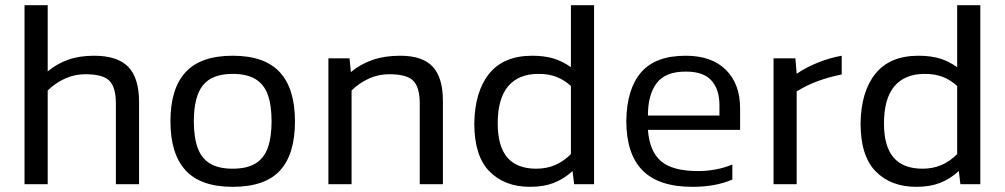

<svg xmlns="http://www.w3.org/2000/svg" viewBox="-20 -709 3868 739"><path d="M163.6 0V-360.8Q192.6 -389.2 229.5 -406.2Q266.5 -423.3 308.4 -423.3Q376.4 -423.3 401.2 -398Q426 -372.7 426 -310.7V0H515.2V-316.6Q515.2 -409 473.6 -451.7Q432 -494.5 341.9 -494.5Q285.4 -494.5 242.2 -479.1Q199 -463.7 163.6 -434.3V-688.9H74.4V0Z M1115.3 -242.2Q1115.3 -368.1 1056.8 -431.3Q998.2 -494.5 875.5 -494.5Q752.8 -494.5 694.4 -431.3Q636 -368.1 636 -242.2Q636 -116.7 694.4 -53.3Q752.8 10.1 875.5 10.1Q1000 10.1 1057.7 -52.6Q1115.3 -115.3 1115.3 -242.2ZM726.1 -242.2Q726.1 -336.9 761 -380.7Q796 -424.6 875.5 -424.6Q929.7 -424.6 962.8 -404.9Q995.9 -385.1 1010.6 -344.7Q1025.3 -304.2 1025.3 -242.2Q1025.3 -180.6 1010.6 -139.9Q995.9 -99.3 962.8 -79.5Q929.7 -59.7 875.5 -59.7Q821.2 -59.7 788.4 -79.5Q755.5 -99.3 740.8 -139.9Q726.1 -180.6 726.1 -242.2Z M1333.2 0V-360.8Q1362.1 -389.2 1399.1 -406.2Q1436.1 -423.3 1477.9 -423.3Q1546 -423.3 1570.8 -398Q1595.6 -372.7 1595.6 -311.1V0H1684.7V-320.3Q1684.7 -410.4 1645.5 -452.4Q1606.2 -494.5 1520.7 -494.5Q1460.5 -494.5 1414.1 -478.4Q1367.6 -462.3 1330.4 -431.5L1325.4 -484.4H1244V0Z M2183.8 -50.6 2189.8 0H2266.5V-688.9H2177.4V-450.4Q2143.8 -474.3 2108.9 -484.4Q2074 -494.5 2028.5 -494.5Q1918.2 -494.5 1862.6 -425.1Q1807 -355.7 1805.6 -233.5Q1805.6 -108.5 1864 -49.2Q1922.3 10.1 2020.2 10.1Q2072.2 10.1 2111 -4.8Q2149.8 -19.8 2183.8 -50.6ZM1895.7 -233.9Q1895.7 -329.5 1935.9 -377.1Q1976.1 -424.6 2052.4 -424.6Q2092.4 -424.6 2121.8 -413.1Q2151.2 -401.7 2177.4 -378.2V-115.8Q2149.4 -87.8 2116.7 -73.8Q2084.1 -59.7 2044.1 -59.7Q1969.7 -59.7 1932.7 -102.7Q1895.7 -145.7 1895.7 -233.9Z M2798.7 -17.9V-75.8Q2769.8 -63.4 2735.5 -57Q2701.3 -50.6 2667.3 -50.6Q2568.9 -50.6 2524.6 -88.2Q2480.2 -125.9 2473.8 -209.1H2828.6V-292.3Q2828.6 -385.6 2774.1 -440Q2719.7 -494.5 2619 -494.5Q2502.8 -494.5 2447.6 -430.6Q2392.5 -366.7 2390.6 -244.5Q2390.6 -115.8 2453.4 -52.8Q2516.1 10.1 2644.8 10.1Q2689.8 10.1 2727.7 3.2Q2765.6 -3.7 2798.7 -17.9ZM2621.3 -433.4Q2687.5 -433.4 2718.3 -399.1Q2749.1 -364.9 2749.1 -304.2V-264.2H2473.8Q2473.8 -345.1 2508 -389.7Q2542.3 -434.3 2621.3 -433.4Z M3046.4 0V-357.1Q3117.6 -402.1 3219.7 -422.3V-494.5Q3174.6 -486.7 3128.2 -468.1Q3081.8 -449.4 3046.4 -425.1L3041.4 -484.4H2957.3V0Z M3670.5 -50.6 3676.5 0H3753.2V-688.9H3664.1V-450.4Q3630.5 -474.3 3595.6 -484.4Q3560.7 -494.5 3515.2 -494.5Q3404.9 -494.5 3349.3 -425.1Q3293.7 -355.7 3292.3 -233.5Q3292.3 -108.5 3350.6 -49.2Q3409 10.1 3506.9 10.1Q3558.8 10.1 3597.7 -4.8Q3636.5 -19.8 3670.5 -50.6ZM3382.4 -233.9Q3382.4 -329.5 3422.6 -377.1Q3462.8 -424.6 3539.1 -424.6Q3579 -424.6 3608.5 -413.1Q3637.9 -401.7 3664.1 -378.2V-115.8Q3636 -87.8 3603.4 -73.8Q3570.8 -59.7 3530.8 -59.7Q3456.3 -59.7 3419.3 -102.7Q3382.4 -145.7 3382.4 -233.9Z"/></svg>

Font: Arad
Style: Regular
Weight: 400
Designer: Mohammad Darvishi
Version: Version 1.010;September 21, 2024;FontCreator 15.0.0.2992 64-